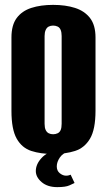

<svg xmlns="http://www.w3.org/2000/svg" viewBox="-20 -620 439 788"><path d="M198 12Q147 12 108.5 -0.5Q70 -13 48.5 -51Q27 -89 27 -165V-466Q27 -517 48.5 -546Q70 -575 108.5 -587.5Q147 -600 198 -600Q249 -600 288 -587.5Q327 -575 349.5 -546Q372 -517 372 -466V-166Q372 -89 349.5 -51Q327 -13 288 -0.5Q249 12 198 12ZM198 -69Q208 -69 216.5 -73Q225 -77 229 -86.5Q233 -96 233 -112V-472Q233 -487 229 -497Q225 -507 216.5 -511Q208 -515 198 -515Q188 -515 180 -511Q172 -507 167.5 -497Q163 -487 163 -472V-112Q163 -96 167.5 -86.5Q172 -77 180 -73Q188 -69 198 -69ZM215 148Q175 148 151 127.5Q127 107 127 82Q127 54 150.5 28.5Q174 3 212 -2L265 0Q238 8 225.5 26.5Q213 45 213 63Q213 81 225.5 91Q238 101 251 101Q258 101 263 99.5Q268 98 270 97L286 131Q280 134 264.5 141Q249 148 215 148Z"/></svg>

Font: Alumni Sans Thin ExtraBold
Style: Regular
Weight: 800
Version: Version 1.018